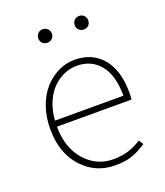

<svg xmlns="http://www.w3.org/2000/svg" viewBox="-127 -753 732 852"><g transform="rotate(-20 239.0 -327.0)"><path d="M259.8 -461.9Q229.5 -461.9 200.7 -449.5Q171.9 -437 147.5 -413.3Q123 -389.6 106.7 -351.6Q90.3 -313.5 86.9 -266.1H410.2Q410.2 -362.3 369.6 -412.1Q329.1 -461.9 259.8 -461.9ZM272 12.2Q179.2 12.2 116.7 -55.9Q54.2 -124 54.2 -237.8Q54.2 -294.4 71.3 -342.5Q88.4 -390.6 117.2 -422.6Q146 -454.6 182.9 -472.4Q219.7 -490.2 259.8 -490.2Q343.3 -490.2 391.6 -432.6Q439.9 -375 439.9 -270Q439.9 -250 438 -237.8H85.9Q86.4 -138.2 139.9 -77.1Q193.4 -16.1 273.9 -16.1Q348.6 -16.1 405.8 -56.2L419.9 -34.2Q386.2 -11.7 353.3 0.2Q320.3 12.2 272 12.2ZM196.8 -611.1Q187.5 -602.1 173.8 -602.1Q160.2 -602.1 151.1 -611.1Q142.1 -620.1 142.1 -633.8Q142.1 -647.5 151.1 -656.7Q160.2 -666 173.8 -666Q187.5 -666 196.8 -656.7Q206.1 -647.5 206.1 -633.8Q206.1 -620.1 196.8 -611.1ZM368.9 -611.1Q359.9 -602.1 346.2 -602.1Q332.5 -602.1 323.2 -611.1Q314 -620.1 314 -633.8Q314 -647.5 323.2 -656.7Q332.5 -666 346.2 -666Q359.9 -666 368.9 -656.7Q377.9 -647.5 377.9 -633.8Q377.9 -620.1 368.9 -611.1Z"/></g></svg>

Font: Source Sans 3 ExtraLight
Style: Regular
Weight: 200
Designer: Paul D. Hunt
Foundry: Adobe
Version: Version 3.052;hotconv 1.1.0;makeotfexe 2.6.0